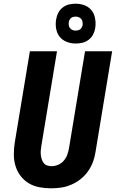

<svg xmlns="http://www.w3.org/2000/svg" viewBox="-20 -1013 640 1041"><path d="M256 8Q224 8 192.5 2Q161 -4 135 -20Q109 -36 91 -60Q73 -84 64 -113.5Q55 -143 55 -175.5Q55 -208 60 -240L142 -735H289L204 -221Q202 -208 201 -196Q200 -184 201.5 -172Q203 -160 206.5 -149Q210 -138 217 -129Q224 -120 235.5 -116Q247 -112 259 -112Q277 -112 295 -119.5Q313 -127 325.5 -141.5Q338 -156 344.5 -173.5Q351 -191 354 -209L441 -735H588L498 -190Q494 -162 484 -135Q474 -108 457 -84Q440 -60 416.5 -41.5Q393 -23 366 -11.5Q339 0 311.5 4Q284 8 256 8ZM390 -777Q364 -777 340.5 -786.5Q317 -796 302.5 -815Q288 -834 284 -859.5Q280 -885 285 -911Q288 -929 297 -945.5Q306 -962 321.5 -973.5Q337 -985 355 -989Q373 -993 390 -993Q407 -993 424 -989Q441 -985 454.5 -976.5Q468 -968 478 -955Q488 -942 492.5 -926Q497 -910 498 -893Q499 -876 496 -859Q493 -841 484 -824.5Q475 -808 459.5 -796.5Q444 -785 426 -781Q408 -777 390 -777ZM390 -847Q396 -847 402.5 -848.5Q409 -850 414.5 -854Q420 -858 423 -864Q426 -870 428 -876Q429 -885 427.5 -894Q426 -903 421 -909.5Q416 -916 407.5 -919.5Q399 -923 390 -923Q384 -923 377.5 -921.5Q371 -920 366 -916Q361 -912 357.5 -906Q354 -900 353 -894Q352 -885 353 -876Q354 -867 359.5 -860.5Q365 -854 373 -850.5Q381 -847 390 -847Z"/></svg>

Font: Iosevka Curly HvExObl
Style: Regular
Weight: 900
Width: 7
Italic angle: -9°
Monospace: yes
Designer: Belleve Invis
Foundry: Belleve Invis
Version: Version 11.1.0; ttfautohint (v1.8.3)